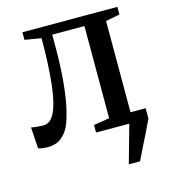

<svg xmlns="http://www.w3.org/2000/svg" viewBox="-107 -617 776 882"><g transform="rotate(-15 281.0 -176.0)"><path d="M396.5 180 447 0 428.5 -49H538V0Q524 30.5 508.5 61.5Q493 92.5 478 122.5Q463 152.5 450 180ZM57 7.5Q43 7.5 31.8 5.5Q20.5 3.5 13 1L6.5 -100Q17 -97.5 33.2 -96Q49.5 -94.5 65.5 -94.5Q99 -94.5 119.5 -138.2Q140 -182 149.5 -268.5Q159 -355 159.5 -483.5L81.5 -496.5V-532.5H533V-496L466 -483V-48L534.5 -36V0H289V-36L364 -48V-486.5H211V-435Q211 -328.5 203.2 -254.2Q195.5 -180 184 -133Q172.5 -86 161 -61.5Q146 -30.5 121.5 -11.5Q97 7.5 57 7.5Z"/></g></svg>

Font: Merriweather 72pt
Style: Regular
Weight: 400
Version: Version 2.100